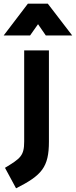

<svg xmlns="http://www.w3.org/2000/svg" viewBox="-61 -772 411 1040"><path d="M70 -6C70 72 50 86 -34 137L26 248C165 178 204 134 204 -5V-499H70ZM-41 -580H102L145 -641L187 -580H330L198 -752H90Z"/></svg>

Font: TitilliumText22L
Style: 999 wt
Weight: 900
Designer: Campivisivi
Foundry: Campivisivi
Version: 1.000